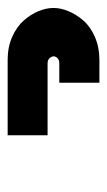

<svg xmlns="http://www.w3.org/2000/svg" viewBox="95 -940 288 519"><g transform="rotate(90 239.5 -680.0)"><path d="M203.1 -695.8H150.9Q141.1 -695.8 136.5 -690.9Q131.8 -686 131.8 -680.2Q131.8 -675.3 136.7 -669.7Q141.6 -664.1 150.9 -664.1H345.2V-556.2H141.1Q106.9 -556.2 79.3 -568.4Q51.8 -580.6 35.2 -599.4Q18.6 -618.2 9.8 -639.2Q1 -660.2 1 -680.2Q1 -699.7 9.8 -720.7Q18.6 -741.7 34.9 -760.7Q51.3 -779.8 79.3 -792Q107.4 -804.2 141.1 -804.2H203.1Z"/></g></svg>

Font: Telcell.Market
Style: Bold
Weight: 700
Designer: Rasmus Andersson, Sedrak Mkrtchyan
Version: Version 3.019;git-0a5106e0b